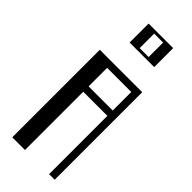

<svg xmlns="http://www.w3.org/2000/svg" viewBox="-348 -1168 1216 1216"><g transform="rotate(45 260.0 -560.0)"><path d="M70 -784H450V0H400V-522H183.8V0H70ZM400 -570V-736H183.8V-570ZM391.2 -1120V-950H171.2V-1120ZM321.2 -970V-1100H241.2V-970Z"/></g></svg>

Font: Facade Sud
Style: Regular
Weight: 100
Designer: Éléonore Fines
Foundry: Velvetyne Type Foundry
Version: Version 1.001;Glyphs 3.2 (3202)